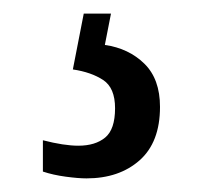

<svg xmlns="http://www.w3.org/2000/svg" viewBox="-20 -29 305 282"><path d="M107 233Q95 233 76.5 230.5Q58 228 43 223V177Q74 185 95 185Q120 185 134.5 173Q149 161 149 130Q149 100 131.5 88.5Q114 77 87 73L103 -9H143L134 37Q169 42 192 64.5Q215 87 215 128Q215 180 185 206.5Q155 233 107 233Z"/></svg>

Font: Noto Serif Lao ExtraCondensed Medium
Style: Regular
Weight: 500
Width: 2
Designer: Monotype Design Team
Foundry: Monotype Imaging Inc.
Version: Version 2.003; ttfautohint (v1.8.4.7-5d5b)